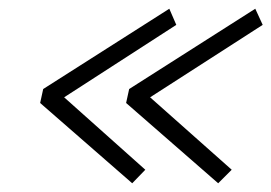

<svg xmlns="http://www.w3.org/2000/svg" viewBox="-20 -507 622 440"><path d="M480 -87 269 -271 276 -303 565 -487 582 -450 324 -284 511 -118ZM283 -87 72 -271 79 -303 368 -487 384 -450 127 -284 313 -118Z"/></svg>

Font: Kanit ExtraLight
Style: Italic
Weight: 275
Italic angle: -12°
Designer: Katatrad Team
Foundry: CadsonDemak
Version: Version 2.000; ttfautohint (v1.8.3)